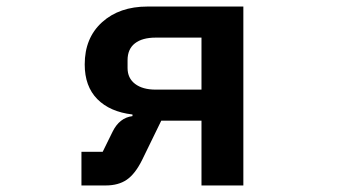

<svg xmlns="http://www.w3.org/2000/svg" viewBox="-20 -567 1040 587"><path d="M229 0V-103H294L324 -164Q345 -207 385 -212V-217Q316 -225 277.5 -264Q239 -303 239 -370Q239 -451 292 -499Q345 -547 431 -547H724V0H596V-198H473L414 -77Q393 -35 367.5 -17.5Q342 0 303 0ZM596 -293V-452H456Q415 -452 392.5 -434.5Q370 -417 370 -383V-359Q370 -328 393 -310.5Q416 -293 456 -293Z"/></svg>

Font: IBM Plex Sans JP SemiBold
Style: Regular
Weight: 600
Designer: Mike Abbink; Paul van der Laan; Pieter van Rosmalen; Wujin Sim; Yejin Wi; Jinhee Kim; Boomi Park; Yona Kim; Kichan Ma
Foundry: Sandoll Inc.
Version: Version 1.001